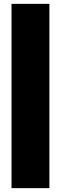

<svg xmlns="http://www.w3.org/2000/svg" viewBox="-20 -842 317 999"><path d="M237 -822V137H40V-822Z"/></svg>

Font: Parkinsans ExtraBold
Style: Regular
Weight: 800
Designer: Red Stone, Indian Type Foundry
Foundry: Indian Type Foundry
Version: Version 1.000